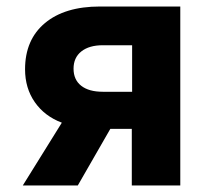

<svg xmlns="http://www.w3.org/2000/svg" viewBox="-20 -570 640 590"><path d="M170 -193Q117 -213 87 -256Q57 -299 57 -357Q57 -448 118 -499Q179 -550 287 -550H534V0H385V-174H319L219 0H50ZM386 -288V-431H296Q254 -431 230 -412Q206 -393 206 -359Q206 -325 229.5 -306.5Q253 -288 296 -288Z"/></svg>

Font: JetBrains Mono Extra Bold
Style: Regular
Weight: 800
Monospace: yes
Designer: Philipp Nurullin, Konstantin Bulenkov
Foundry: JetBrains
Version: 2.002